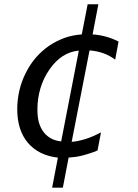

<svg xmlns="http://www.w3.org/2000/svg" viewBox="-20 -719 642 892"><path d="M249 13.2Q206.1 8.8 170.4 -8.5Q134.8 -25.9 109.9 -55.2Q85 -84.5 72.5 -123.8Q60.1 -163.1 60.1 -211.9Q60.1 -254.9 69.8 -297.6Q79.6 -340.3 99.6 -379.9Q121.1 -422.9 148.9 -453.9Q176.8 -484.9 207.5 -505.9Q226.1 -518.6 244.4 -527.6Q262.7 -536.6 280.3 -543Q317.4 -556.2 359.9 -559.1L387.2 -699.2H437L410.2 -559.1Q438.5 -557.6 470.2 -549.3Q501.5 -541 530.8 -525.9L515.1 -441.9Q490.7 -460.4 461.4 -471.2Q432.1 -481.9 396 -484.9L313 -60.1Q328.6 -61 345.2 -64.7Q361.8 -68.4 378.9 -73.7Q396 -79.1 413.3 -86.7Q430.7 -94.2 449.2 -104L433.1 -20Q423.3 -15.6 413.1 -12Q402.8 -8.3 393.3 -5.4Q383.8 -2.4 376 -0.2Q368.2 2 363.3 3.4Q348.6 7.3 331.5 9.8Q314.5 12.2 298.8 13.2L272 152.8H222.2ZM346.2 -483.9Q265.6 -476.6 210 -396.5Q181.6 -355.5 167.7 -308.3Q153.8 -261.2 153.8 -210.4Q153.8 -173.8 161.1 -148.9Q168.5 -124 182.6 -105.5Q196.3 -87.9 215.6 -76.7Q234.9 -65.4 264.2 -62Z"/></svg>

Font: Hack
Style: Italic
Weight: 400
Italic angle: -11°
Monospace: yes
Designer: Christopher Simpkins
Foundry: Christopher Simpkins
Version: Version 2.019; ttfautohint (v1.4.1) -l 4 -r 80 -G 350 -x 0 -